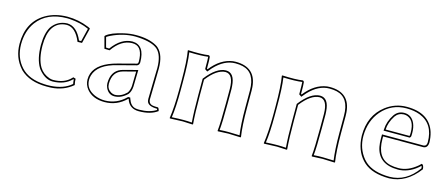

<svg xmlns="http://www.w3.org/2000/svg" viewBox="-38 -808 2759 1182"><g transform="rotate(15 1342.0 -217.0)"><path d="M293.9 -389.2Q235.4 -388.2 205.6 -340.8Q181.2 -300.8 181.2 -228Q181.6 -142.6 210.9 -94.2Q232.9 -58.6 275.4 -43.9Q288.1 -40 297.9 -40Q370.1 -40 410.6 -83Q413.6 -85.9 415 -87.9L431.2 -83Q431.2 -64.9 436 -43.9Q378.9 4.4 298.8 9.3Q285.2 10.3 271 9.8Q161.6 9.8 101.6 -47.9Q98.1 -51.3 96.2 -54.2Q42.5 -114.3 42 -202.1Q42 -341.8 147 -403.8Q206.5 -438.5 285.2 -439Q355.5 -439 421.9 -411.6Q428.7 -408.7 434.1 -405.8L436 -402.8L412.1 -306.2L383.8 -305.2Q349.6 -388.2 293.9 -389.2ZM293.9 -398.9Q355 -397.5 390.6 -315.4L404.3 -315.9L424.8 -399.4Q372.1 -423.8 300.3 -428.7Q292 -429.2 285.2 -429.2Q157.7 -429.2 94.7 -344.7Q52.2 -286.6 51.8 -202.1Q52.2 -116.7 103.5 -60.5Q154.3 -4.9 255.4 -0.5Q263.7 0 271 0Q358.4 0 411.1 -37.1Q418.5 -42.5 424.8 -47.9Q421.9 -63 421.4 -75.7L418.5 -76.7Q374 -30.8 297.9 -29.8Q255.4 -29.8 217.8 -69.8Q208.5 -79.6 202.6 -88.9Q171.4 -140.6 170.9 -228Q171.4 -304.7 196.8 -346.2Q232.4 -396.5 293.9 -398.9Z M905.8 -80.1Q905.8 -50.8 933.6 -45.9Q945.3 -43.9 966.8 -43.9Q974.6 -36.6 976.6 -22.9Q933.1 9.8 857.9 9.8Q804.2 9.8 783.7 -34.7Q780.8 -41.5 778.8 -47.9H776.9Q718.3 9.8 639.6 9.8Q563.5 9.8 524.9 -37.1Q503.4 -64 502.9 -98.1Q502.9 -180.2 603.5 -222.7Q628.4 -232.9 656.7 -240.2L773.9 -271Q779.3 -274.4 779.8 -283.2Q779.8 -375.5 725.6 -383.8Q718.3 -384.8 710.9 -384.8Q641.6 -383.8 587.9 -306.2L554.7 -307.1L534.7 -381.8L537.6 -386.2Q567.9 -412.6 646.5 -430.2Q686.5 -439 719.7 -439Q802.7 -439.9 854.5 -410.2Q863.8 -404.8 869.6 -398.9Q909.2 -361.8 909.7 -276.9Q909.7 -272.5 908.7 -215.8Q905.8 -98.6 905.8 -80.1ZM779.8 -222.2 699.7 -201.2Q637.2 -183.6 636.7 -106.9Q636.7 -74.2 664.6 -57.1Q676.8 -50.3 689 -49.8Q729.5 -50.8 762.7 -84Q774.9 -100.1 777.8 -128.9ZM895.5 -80.1Q895.5 -98.1 898.4 -217.8Q899.9 -272.5 899.9 -276.9Q899.4 -358.4 863.3 -391.6Q828.6 -422.4 742.7 -428.2Q730 -429.2 719.7 -429.2Q643.6 -429.2 568.8 -393.1Q553.7 -385.7 545.9 -379.9L562.5 -316.9L582.5 -315.9Q639.2 -394 710.9 -395Q789.1 -393.1 789.6 -283.2Q788.6 -266.6 776.9 -261.7V-261.2L659.2 -230.5Q538.1 -201.2 516.6 -126Q512.7 -111.8 512.7 -98.1Q512.7 -40.5 573.2 -13.2Q604 0 639.6 0Q714.8 -1 769.5 -55.2L772.5 -58.1H786.1L788.1 -51.3Q802.2 -9.8 832.5 -2.4Q843.8 0 857.9 0Q924.3 -0.5 965.8 -27.3Q964.4 -31.2 962.4 -34.2Q907.2 -34.7 897.9 -62.5Q895.5 -70.8 895.5 -80.1ZM790 -234.9 787.6 -128.9Q785.6 -96.2 770 -77.1Q732.4 -40.5 689 -40Q651.9 -40 633.8 -77.6Q627 -92.8 627 -106.9Q627 -183.1 685.1 -206.5Q691.4 -209 697.3 -210.4Z M1496.6 -180.2Q1496.6 -69.3 1507.3 0L1505.4 2.9Q1503.9 2.9 1427.2 0Q1427.2 0 1360.4 2.9L1358.4 0Q1364.3 -54.2 1364.3 -180.2V-269Q1363.3 -361.3 1312.5 -361.8Q1256.8 -360.4 1196.3 -282.2V-180.2Q1196.3 -67.9 1202.1 0L1199.2 2.9Q1197.8 2.9 1137.2 0Q1137.2 0 1055.2 2.9L1053.2 0Q1064 -70.3 1064.5 -180.2V-234.9Q1064.5 -367.7 1053.2 -429.2L1055.2 -432.1Q1140.6 -428.2 1185.5 -435.1Q1192.9 -433.1 1194.3 -424.8Q1196.3 -413.6 1196.3 -352.1L1200.2 -349.1Q1261.2 -427.2 1339.4 -438Q1348.6 -439 1357.4 -439Q1485.4 -439 1495.6 -315.4Q1496.6 -303.2 1496.6 -291ZM1486.3 -180.2V-291Q1486.3 -404.8 1404.3 -424.3Q1383.3 -429.2 1357.4 -429.2Q1287.6 -429.2 1225.1 -362.3Q1215.8 -352.5 1208.5 -342.8L1202.1 -335.4L1186 -346.7V-352.1Q1186 -412.6 1184.6 -423.3V-424.3L1184.1 -424.8Q1142.6 -418.9 1064.9 -421.4Q1074.7 -356.9 1074.2 -234.9V-180.2Q1074.2 -74.2 1064.5 -7.3Q1108.4 -9.8 1137.2 -9.8Q1164.6 -9.8 1191.9 -7.8Q1186.5 -73.7 1186.5 -180.2V-285.2L1188.5 -288.1Q1252.9 -371.1 1312.5 -372.1Q1368.2 -372.1 1373.5 -287.6Q1374 -278.3 1374.5 -269V-180.2Q1374.5 -58.1 1369.1 -7.8Q1399.9 -10.3 1427.2 -9.8Q1455.6 -9.8 1496.1 -7.8Q1486.3 -74.7 1486.3 -180.2Z M2096.2 -180.2Q2096.2 -69.3 2106.9 0L2105 2.9Q2103.5 2.9 2026.9 0Q2026.9 0 1960 2.9L1958 0Q1963.9 -54.2 1963.9 -180.2V-269Q1962.9 -361.3 1912.1 -361.8Q1856.4 -360.4 1795.9 -282.2V-180.2Q1795.9 -67.9 1801.8 0L1798.8 2.9Q1797.4 2.9 1736.8 0Q1736.8 0 1654.8 2.9L1652.8 0Q1663.6 -70.3 1664.1 -180.2V-234.9Q1664.1 -367.7 1652.8 -429.2L1654.8 -432.1Q1740.2 -428.2 1785.2 -435.1Q1792.5 -433.1 1793.9 -424.8Q1795.9 -413.6 1795.9 -352.1L1799.8 -349.1Q1860.8 -427.2 1939 -438Q1948.2 -439 1957 -439Q2085 -439 2095.2 -315.4Q2096.2 -303.2 2096.2 -291ZM2085.9 -180.2V-291Q2085.9 -404.8 2003.9 -424.3Q1982.9 -429.2 1957 -429.2Q1887.2 -429.2 1824.7 -362.3Q1815.4 -352.5 1808.1 -342.8L1801.8 -335.4L1785.6 -346.7V-352.1Q1785.6 -412.6 1784.2 -423.3V-424.3L1783.7 -424.8Q1742.2 -418.9 1664.6 -421.4Q1674.3 -356.9 1673.8 -234.9V-180.2Q1673.8 -74.2 1664.1 -7.3Q1708 -9.8 1736.8 -9.8Q1764.2 -9.8 1791.5 -7.8Q1786.1 -73.7 1786.1 -180.2V-285.2L1788.1 -288.1Q1852.5 -371.1 1912.1 -372.1Q1967.8 -372.1 1973.1 -287.6Q1973.6 -278.3 1974.1 -269V-180.2Q1974.1 -58.1 1968.8 -7.8Q1999.5 -10.3 2026.9 -9.8Q2055.2 -9.8 2095.7 -7.8Q2085.9 -74.7 2085.9 -180.2Z M2625.5 -128.9Q2638.7 -125 2640.6 -98.1Q2562.5 6.3 2453.6 9.8Q2345.7 9.3 2290.5 -40Q2234.4 -90.8 2225.1 -177.7Q2223.6 -190.4 2223.6 -202.1Q2223.6 -329.6 2313 -398.4Q2372.6 -443.8 2446.8 -443.8Q2591.3 -443.8 2627 -331.5Q2636.2 -300.8 2636.7 -266.1Q2634.8 -231.4 2607.4 -230H2351.6V-213.9Q2351.6 -90.8 2441.9 -70.8Q2463.4 -65.9 2492.7 -65.9Q2552.2 -65.9 2609.4 -113.8Q2618.2 -121.6 2625.5 -128.9ZM2355.5 -274.9H2507.8Q2509.8 -277.8 2509.8 -295.9Q2509.8 -379.4 2454.6 -392.6Q2447.3 -394 2440.4 -394Q2405.8 -392.6 2386.7 -365.2Q2357.4 -320.3 2355.5 -274.9ZM2627 -116.2Q2571.3 -63 2504.4 -56.6Q2497.6 -56.2 2492.7 -56.2Q2367.2 -56.2 2346.2 -162.1Q2341.8 -186 2341.8 -213.9V-240.2H2607.4Q2626 -241.7 2626.5 -266.1Q2626.5 -383.3 2532.7 -419.9Q2495.6 -434.1 2446.8 -434.1Q2351.6 -434.1 2289.6 -362.8Q2234.4 -297.9 2233.4 -202.1Q2233.4 -122.1 2281.7 -63.5Q2289.6 -54.2 2297.4 -47.4Q2350.6 -0.5 2453.6 0Q2559.6 -1 2630.4 -101.1Q2629.9 -109.9 2627 -116.2ZM2345.2 -265.1 2345.7 -275.4Q2347.7 -324.2 2378.4 -370.6Q2400.9 -403.3 2440.4 -403.8Q2487.3 -403.8 2508.3 -357.4Q2519.5 -331.5 2519.5 -295.9Q2519.5 -275.9 2518.1 -272.9Q2516.1 -269.5 2514.6 -268.1L2511.7 -265.1Z"/></g></svg>

Font: Linux Biolinum Outline O
Style: Bold
Weight: 700
Designer: Philipp H. Poll
Foundry: Philipp H. Poll
Version: Version 0.9.2